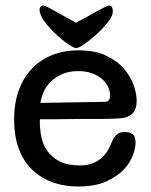

<svg xmlns="http://www.w3.org/2000/svg" viewBox="-20 -660 547 694"><path d="M375 -640Q382 -640 385 -633.5Q388 -627 388 -619Q388 -603 370.5 -580.5Q353 -558 330 -537Q307 -516 285.5 -501Q264 -486 255 -486Q248 -486 226.5 -500.5Q205 -515 182 -536.5Q159 -558 141 -582Q123 -606 123 -626Q123 -631 126.5 -635.5Q130 -640 136 -640Q141 -640 154 -633.5Q167 -627 183.5 -617.5Q200 -608 219 -597.5Q238 -587 255 -578Q272 -587 291 -597.5Q310 -608 327 -617.5Q344 -627 357 -633.5Q370 -640 375 -640ZM360 -292Q378 -292 378 -316Q378 -329 371.5 -344Q365 -359 351.5 -372Q338 -385 315.5 -394Q293 -403 262 -403Q231 -403 207 -393Q183 -383 165.5 -366.5Q148 -350 138.5 -329.5Q129 -309 126 -288ZM125 -229Q124 -227 124 -223.5Q124 -220 124 -218Q124 -191 130 -163Q136 -135 152.5 -112.5Q169 -90 197 -76Q225 -62 269 -62Q296 -62 315.5 -70Q335 -78 348.5 -90.5Q362 -103 370.5 -118Q379 -133 384 -146Q390 -162 401 -172.5Q412 -183 429 -183Q448 -183 459 -175.5Q470 -168 470 -143Q470 -127 461 -100.5Q452 -74 428.5 -48.5Q405 -23 365 -4.5Q325 14 263 14Q208 14 165 -3Q122 -20 92 -51Q62 -82 46.5 -126.5Q31 -171 31 -227Q31 -286 47.5 -332.5Q64 -379 95 -411.5Q126 -444 168.5 -461Q211 -478 264 -478Q324 -478 364.5 -458.5Q405 -439 429 -410.5Q453 -382 463.5 -351Q474 -320 474 -297Q474 -277 468 -263Q462 -249 447 -241Q440 -237 431.5 -235Q423 -233 409.5 -232Q396 -231 376.5 -230.5Q357 -230 330 -230Q326 -230 310 -230Q294 -230 272 -230Q250 -230 225 -229.5Q200 -229 178.5 -229Q157 -229 142 -229Q127 -229 125 -229Z"/></svg>

Font: Life Savers ExtraBold
Style: Regular
Weight: 800
Designer: Pablo Impallari, Rodrigo Fuenzalida, Brenda Gallo
Foundry: Pablo Impallari, Rodrigo Fuenzalida, Brenda Gallo
Version: Version 3.001; ttfautohint (v0.95) -l 8 -r 50 -G 200 -x 14 -